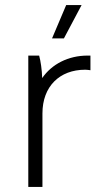

<svg xmlns="http://www.w3.org/2000/svg" viewBox="-20 -740 413 760"><path d="M233 -588 303 -720H242L186 -588ZM92 0H148V-291C148 -398 216 -464 317 -464C323 -464 332 -463 338 -462V-520H327C250 -520 185 -486 147 -431C146 -464 141 -498 135 -520H92Z"/></svg>

Font: Fixel Display Light
Style: Regular
Weight: 300
Designer: AlfaBravo + MacPaw
Foundry: Kyrylo Tkachov, Marchela Mozhyna, Serhii Makarenko, Maria Weinstein, Zakhar Kryvoshyya
Version: Version 1.211